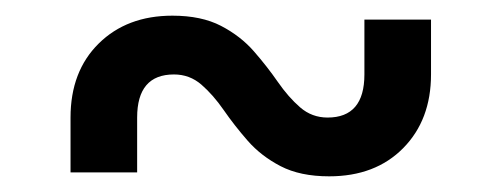

<svg xmlns="http://www.w3.org/2000/svg" viewBox="-20 -475 640 245"><path d="M70 -255V-325Q70 -384 106 -419.5Q142 -455 200 -455Q237 -455 262 -442Q287 -429 304 -409.5Q321 -390 334.5 -370.5Q348 -351 363 -338Q378 -325 398 -325Q445 -325 445 -380V-450H530V-380Q530 -322 494.5 -286Q459 -250 400 -250Q363 -250 338 -263Q313 -276 296 -295.5Q279 -315 265.5 -334.5Q252 -354 237 -367Q222 -380 202 -380Q155 -380 155 -325V-255Z"/></svg>

Font: JetBrains Mono NL
Style: Regular
Weight: 400
Monospace: yes
Designer: Philipp Nurullin, Konstantin Bulenkov
Foundry: JetBrains
Version: Version 2.305; ttfautohint (v1.8.4.7-5d5b)